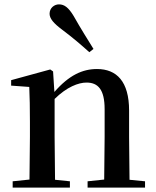

<svg xmlns="http://www.w3.org/2000/svg" viewBox="-20 -859 714 879"><path d="M408 -635C381 -679 352 -724 317 -786C294 -824 275 -839 250 -839C229 -839 207 -823 207 -796C207 -774 226 -752 262 -725C314 -686 351 -654 389 -620ZM456 0H644V-29L573 -36L571 -232V-353C571 -486 514 -543 424 -543C358 -543 296 -515 229 -438L223 -532L210 -541L31 -492V-467L114 -461C116 -412 117 -368 117 -301V-232L115 -37L38 -29V0H300V-29L232 -36L230 -232V-406C286 -461 339 -481 376 -481C429 -481 459 -449 459 -359V-232L457 -37L381 -29V0Z"/></svg>

Font: Noto Serif HK SemiBold
Style: Regular
Weight: 600
Designer: Ryoko NISHIZUKA 西塚涼子 (kana & ideographs); Frank Grießhammer (Latin, Greek & Cyrillic); Wenlong ZHANG 张文龙 (bopomofo); San
Foundry: Adobe
Version: Version 2.001;hotconv 1.1.0;makeotfexe 2.6.0